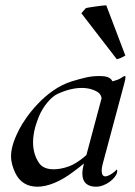

<svg xmlns="http://www.w3.org/2000/svg" viewBox="-20 -706 512 726"><path d="M452.5 -418.5C449.6 -418.5 443.9 -415.5 433.8 -408.7C429 -405.3 412.5 -400.4 405.2 -398.4C397.8 -414.6 379.8 -418.5 356.8 -418.5C317.8 -418.5 295.3 -411.1 251.4 -398.4C149.1 -366.7 76.2 -262.2 52.9 -217.3C40.7 -193.4 32.2 -172.9 27.4 -154.8C23.5 -140.1 21.8 -127.2 21.8 -115.4C21.8 -92.1 28.3 -73 37.3 -53.2C53.6 -17.6 83.1 0 121.2 0C159.8 0 207.7 -18.6 258.1 -57.1C269.1 -65.4 283.7 -76.2 297.6 -87.9L296.6 -84.5C293 -71 291.4 -59.4 291.4 -49.6C291.4 -12.5 314.7 0 342.9 0C380.5 0 416.8 -31.7 422.4 -52.7C425 -62.5 421.4 -65.4 420.9 -65.4C420.3 -61 393.4 -39.1 378.2 -39.1C368.1 -39.1 364.5 -48.8 364.5 -61C364.5 -68.3 365.8 -76.5 367.8 -84L450.5 -392.6C452.7 -401 454.5 -409.2 454.5 -414C454.5 -416.8 454 -418.5 452.5 -418.5ZM364.1 -334.5 306.6 -119.6C292.9 -106.9 273.1 -93.3 261.7 -86.9C245.4 -77.1 213.1 -65.9 183.3 -65.9C160.3 -65.9 139 -71.8 126.6 -91.3C113.7 -110.7 105 -135.9 105 -167.9C105 -185 107.5 -204 113.1 -225.1C116.4 -237.3 121.4 -250.5 126.7 -264.6C143.8 -306.6 175.4 -340.8 197.1 -350.6C214.9 -358.9 250.1 -373.5 288.7 -373.5C315.5 -373.5 335.7 -366.7 349.4 -357.9C356.9 -353 363 -344.7 364.1 -334.5ZM453.9 -496.1 381.8 -686C374.3 -685.5 357.8 -684.1 342 -681.6L319.6 -678.2C313 -677.2 307.9 -676.3 304.1 -674.8L287.7 -655.8L421.8 -481.9C434.5 -485.4 443.9 -489.7 453.9 -496.1Z"/></svg>

Font: Pierce
Style: Oblique
Weight: 400
Italic angle: -15°
Version: Version 0.2.0